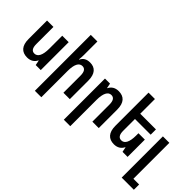

<svg xmlns="http://www.w3.org/2000/svg" viewBox="-37 -1472 2421 2421"><g transform="rotate(45 1173.5 -261.5)"><path d="M450 -498H335V-267C335 -151 303 -90 245 -90C201 -90 178 -122 178 -194V-498H64V-169C64 -47 119 10 215 10C277 10 321 -19 343 -66H347L360 0H450Z M700 -760H582V237H697V-231C697 -347 728 -408 786 -408C831 -408 854 -375 854 -303V0H968V-329C968 -452 913 -508 824 -508C759 -508 721 -482 700 -436H695C698 -464 700 -492 700 -519Z M1098 237H1213V-231C1213 -347 1245 -408 1302 -408C1347 -408 1370 -375 1370 -304V0H1484V-329C1484 -452 1429 -508 1333 -508C1271 -508 1227 -479 1205 -432H1201L1188 -497H1098Z M1998 -308H1884V-267C1884 -151 1852 -91 1794 -91C1750 -91 1726 -123 1726 -194V-404H2006V-498H1726V-760H1612V-169C1612 -47 1668 10 1763 10C1825 10 1869 -19 1891 -66H1895L1908 0H1998Z M2130 237H2347V143H2245V-498H2130Z"/></g></svg>

Font: Noto Sans Armenian Condensed SemiBold
Style: Regular
Weight: 600
Width: 3
Designer: Monotype Design Team
Foundry: Monotype Imaging Inc.
Version: Version 2.008